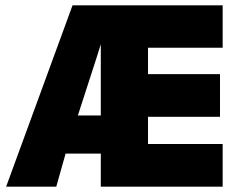

<svg xmlns="http://www.w3.org/2000/svg" viewBox="-20 -700 882 720"><path d="M3 0 252 -680H815V-521H535V-422H805V-262H535V-160H815V0H358V-124H226L191 0ZM272 -267H358V-534L341 -480Z"/></svg>

Font: Teachers ExtraBold
Style: Regular
Weight: 800
Designer: Alfredo Marco Pradil, Chank Diesel
Version: Version 1.001